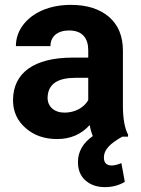

<svg xmlns="http://www.w3.org/2000/svg" viewBox="-20 -558 576 784"><path d="M358.9 -2.4C318.4 25.9 298.3 61.5 298.3 104C298.3 135.7 308.6 161.1 329.6 179.2C350.1 197.3 376.5 206.1 409.2 206.1C439 206.1 465.8 198.7 489.7 184.6L475.6 107.9C460.4 114.3 447.3 117.7 436.5 117.7C415 117.7 404.3 106.9 404.3 85.9C404.3 51.3 431.2 27.3 479.5 0H502.9V-8.3C489.3 -34.2 482.4 -71.8 481.9 -122.1V-351.1C481.9 -410.2 462.9 -456.5 424.8 -489.3C386.2 -522 334.5 -538.1 269.5 -538.1C226.6 -538.1 188 -530.8 153.3 -516.1C118.7 -501 92.3 -480.5 73.2 -454.6C54.2 -428.7 44.9 -400.4 44.9 -369.6H186C186 -409.2 214.8 -433.6 262.2 -433.6C316.4 -433.6 340.3 -401.9 340.3 -353V-322.8H275.4C118.7 -322.3 33.2 -260.3 33.2 -148.4C33.2 -103 50.3 -64.9 84.5 -35.2C118.2 -5.4 161.1 9.8 212.9 9.8C267.6 9.8 312 -9.3 346.2 -47.4C349.1 -30.8 353.5 -15.6 358.9 -2.4ZM243.7 -98.1C200.7 -98.1 174.3 -123.5 174.3 -158.7L174.8 -167C179.2 -215.8 216.8 -240.2 287.6 -240.2H340.3V-149.4C323.2 -118.2 285.2 -98.1 243.7 -98.1Z"/></svg>

Font: Roboto
Style: Bold
Weight: 700
Designer: Google
Version: Version 2.137; 2017